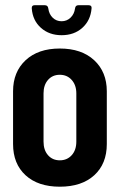

<svg xmlns="http://www.w3.org/2000/svg" viewBox="-20 -704 470 732"><path d="M214.8 -569.8Q167.5 -569.8 136 -597.9Q104.5 -626 101.1 -671.9V-673.8Q101.1 -684.1 111.8 -684.1H150.9Q162.6 -684.1 164.1 -671.9Q167 -649.9 180.9 -636.5Q194.8 -623 214.8 -623Q234.9 -623 249 -636.7Q263.2 -650.4 266.1 -671.9Q267.6 -684.1 278.8 -684.1H317.9Q330.6 -684.1 329.1 -671.9Q325.2 -626 293.9 -597.9Q262.7 -569.8 214.8 -569.8ZM208 7.8Q125 7.8 77.4 -35.9Q29.8 -79.6 29.8 -154.8V-356Q29.8 -429.7 77.6 -474.4Q125.5 -519 208 -519Q291 -519 339.1 -474.4Q387.2 -429.7 387.2 -356V-154.8Q387.2 -79.6 339.4 -35.9Q291.5 7.8 208 7.8ZM271 -164.1V-348.1Q271 -379.4 253.4 -399.2Q235.8 -418.9 208 -418.9Q180.2 -418.9 163.1 -399.4Q146 -379.9 146 -348.1V-164.1Q146 -131.8 163.1 -112.3Q180.2 -92.8 208 -92.8Q235.8 -92.8 253.4 -112.3Q271 -131.8 271 -164.1Z"/></svg>

Font: Barlow Condensed SemiBold
Style: Regular
Weight: 600
Width: 3
Designer: Jeremy Tribby
Foundry: Tribby Type
Version: Version 1.422;hotconv 1.0.109;makeotfexe 2.5.65596